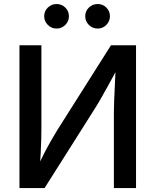

<svg xmlns="http://www.w3.org/2000/svg" viewBox="-20 -958 792 978"><path d="M672.9 0H560.1V-388.7Q560.1 -409.7 561.5 -445.3Q563 -481 565.2 -527.6Q567.4 -574.2 569.8 -628.4L587.4 -626Q555.2 -566.4 532.2 -524.4Q509.3 -482.4 490.7 -450.4Q472.2 -418.5 452.6 -388.2L207 0H79.1V-727.5H190.9V-311.5Q190.9 -287.6 190.2 -252.2Q189.5 -216.8 187.3 -176.5Q185.1 -136.2 181.2 -95.7L168 -98.6Q186.5 -141.1 205.3 -177.5Q224.1 -213.9 241.2 -243.4Q258.3 -272.9 271 -293.9L545.4 -727.5H672.9ZM477.5 -812.5Q451.2 -812.5 432.6 -831.1Q414.1 -849.6 414.1 -875.5Q414.1 -901.4 432.6 -919.4Q451.2 -937.5 477.5 -937.5Q503.4 -937.5 521.7 -919.4Q540 -901.4 540 -875.5Q540 -849.6 521.7 -831.1Q503.4 -812.5 477.5 -812.5ZM268.1 -812.5Q242.2 -812.5 223.6 -831.1Q205.1 -849.6 205.1 -875.5Q205.1 -901.4 223.6 -919.4Q242.2 -937.5 268.1 -937.5Q294.4 -937.5 312.7 -919.4Q331.1 -901.4 331.1 -875.5Q331.1 -849.6 312.7 -831.1Q294.4 -812.5 268.1 -812.5Z"/></svg>

Font: Inter 16pt Medium
Style: Regular
Weight: 500
Version: Version 4.001;git-66647c0bb